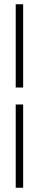

<svg xmlns="http://www.w3.org/2000/svg" viewBox="-20 -802 183 904"><path d="M54 -310H89V82H54ZM54 -782H89V-390H54Z"/></svg>

Font: Phudu Medium
Style: Regular
Weight: 500
Version: Version 1.005;gftools[0.9.23]